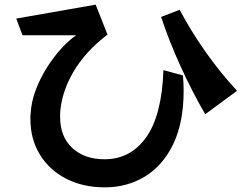

<svg xmlns="http://www.w3.org/2000/svg" viewBox="-20 -752 1041 827"><path d="M768 -427Q771 -393 771 -362Q771 -224 726 -131Q681 -38 604 8.5Q527 55 432 55Q337 55 264.5 17.5Q192 -20 151.5 -86.5Q111 -153 111 -239Q111 -245 111 -251.5Q111 -258 112 -264Q115 -315 134.5 -366Q154 -417 183 -462.5Q212 -508 245 -544Q278 -580 308 -600H77L50 -672L392 -732L443 -603Q346 -529 295 -440.5Q244 -352 239 -263V-248Q239 -163 291.5 -114.5Q344 -66 430 -66Q542 -66 609.5 -160.5Q677 -255 684 -450ZM864 -260Q807 -358 757.5 -467Q708 -576 674 -679L754 -710Q801 -620 865.5 -528.5Q930 -437 1001 -361Z"/></svg>

Font: RocknRoll One
Style: Regular
Weight: 400
Designer: Fontworks Inc.
Foundry: Fontworks Inc.
Version: Version 1.100